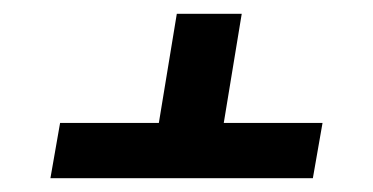

<svg xmlns="http://www.w3.org/2000/svg" viewBox="-20 -558 540 278"><path d="M53 -300 67 -380H210L236 -538H330L304 -380H447L433 -300Z"/></svg>

Font: Iosevka Term Curly SmBd Obl
Style: Regular
Weight: 600
Italic angle: -9°
Designer: Belleve Invis
Foundry: Belleve Invis
Version: Version 32.3.0